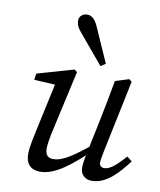

<svg xmlns="http://www.w3.org/2000/svg" viewBox="-85 -820 753 901"><g transform="rotate(10 291.5 -369.5)"><path d="M166.7 13.1C238.7 13.1 313.9 -47.7 412.3 -143.6L412.1 -171.7C313.3 -91.5 264.6 -55.9 217 -55.9C193.1 -55.9 179.1 -69.8 179.1 -98.8C179.1 -120.7 185 -153.4 194 -194L257.1 -477.2L244 -487.3L70 -437.2L65.9 -407L177.5 -400.7L170.2 -422.9L119 -186.4C111.1 -146.6 98.2 -97 98.2 -60.2C98.2 -5.2 129.4 13.1 166.7 13.1ZM412.3 13.1C483.6 13.1 536.9 -49.1 582.7 -109.2L558.5 -128.3C516.7 -80.4 487 -55.6 460.2 -55.6C448.3 -55.6 437.4 -63.5 437.4 -77.5C437.4 -89.5 441.3 -110.3 446.3 -135.1L517.5 -477.2L504.3 -487.3L439.4 -466.8C428.5 -403.1 415.6 -338.5 402.7 -274.9L368.7 -111C359.8 -70.4 358.7 -53.3 358.7 -39C358.7 -4.4 384.9 13.1 412.3 13.1ZM383.7 -539.2C358.9 -595.1 334.2 -650.9 309.3 -706.8C297.2 -733.7 280.9 -751.6 258.7 -751.6C238.4 -751.6 220.1 -738.3 220.1 -717C220.1 -699.6 225.4 -685.3 241.8 -666C281.7 -618.4 320.6 -571.8 360.5 -524.1L383.7 -539.2Z"/></g></svg>

Font: Source Serif Variable
Style: Italic
Weight: 389
Italic angle: -12°
Designer: Frank Grießhammer
Foundry: Adobe Systems Incorporated
Version: Version 3.001;hotconv 1.0.111;makeotfexe 2.5.65597